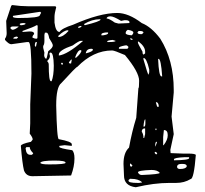

<svg xmlns="http://www.w3.org/2000/svg" viewBox="-31 -707 834 780"><path d="M18.6 -686.5Q52.7 -681.6 83 -681.6H194.3L197.3 -677.7Q190.4 -652.3 190.4 -638.7V-615.2Q195.3 -577.1 210.9 -577.1Q219.7 -591.8 265.6 -606.4Q374 -654.3 445.3 -654.3Q491.2 -654.3 544.9 -613.3Q584 -597.7 620.1 -549.8Q674.8 -462.9 674.8 -341.8V-331.1L666 -233.4L674.8 -162.1L661.1 -98.6V-96.7L662.1 -85L713.9 -83H736.3Q758.8 -83 764.6 -78.1Q756.8 20.5 743.2 20.5Q717.8 36.1 684.6 36.1H657.2Q594.7 36.1 520.5 53.7Q472.7 47.9 472.7 5.9L470.7 -41Q470.7 -86.9 493.2 -107.4Q504.9 -171.9 522.5 -228.5L531.2 -348.6Q534.2 -348.6 534.2 -378.9Q534.2 -414.1 476.6 -483.4Q433.6 -502 424.8 -502Q347.7 -502 283.2 -435.5Q278.3 -435.5 217.8 -369.1Q197.3 -353.5 197.3 -278.3Q200.2 -141.6 208 -141.6Q260.7 -131.8 260.7 -121.1V-114.3L231.4 -117.2L210 -114.3V-110.4Q210 -104.5 262.7 -96.7Q271.5 -86.9 271.5 -64.5V-62.5Q271.5 -31.2 257.8 5.9L100.6 8.8Q75.2 8.8 66.4 -14.6Q59.6 -42 53.7 -114.3Q53.7 -122.1 94.7 -130.9L101.6 -139.6V-141.6Q101.6 -148.4 89.8 -164.1L91.8 -206.1V-283.2L96.7 -408.2Q96.7 -536.1 85 -536.1H78.1L14.6 -527.3Q4.9 -527.3 -10.7 -544.9V-549.8Q-3.9 -558.6 -3.9 -572.3L-5.9 -622.1L14.6 -683.6ZM21.5 -642.6V-638.7Q21.5 -634.8 42 -633.8Q130.9 -633.8 130.9 -645.5L135.7 -654.3V-657.2H132.8V-659.2ZM402.3 -633.8V-631.8Q412.1 -631.8 435.5 -615.2L450.2 -611.3L493.2 -613.3L495.1 -615.2V-618.2Q492.2 -625 479.5 -625H474.6L460.9 -622.1Q430.7 -640.6 418 -640.6Q405.3 -640.6 402.3 -633.8ZM310.5 -608.4 313.5 -604.5Q377 -620.1 377 -627V-628.9H375Q342.8 -628.9 310.5 -609.4ZM48.8 -608.4 52.7 -604.5H55.7Q73.2 -606.4 73.2 -611.3L67.4 -613.3Q48.8 -613.3 48.8 -608.4ZM60.5 -577.1 86.9 -579.1H91.8Q104.5 -579.1 107.4 -572.3V-568.4Q100.6 -561.5 100.6 -554.7Q108.4 -549.8 117.2 -549.8Q121.1 -549.8 121.1 -554.7L122.1 -599.6L121.1 -604.5H117.2Q107.4 -597.7 62.5 -582L60.5 -581.1ZM286.1 -595.7 288.1 -594.7V-592.8Q299.8 -596.7 299.8 -599.6V-601.6H296.9Q286.1 -599.6 286.1 -595.7ZM11.7 -594.7V-592.8Q11.7 -588.9 19.5 -585.9Q28.3 -585.9 43.9 -597.7V-599.6H21.5Q11.7 -598.6 11.7 -594.7ZM479.5 -572.3Q479.5 -565.4 503.9 -563.5Q510.7 -569.3 510.7 -575.2Q510.7 -582 488.3 -585.9Q479.5 -581.1 479.5 -572.3ZM206.1 -561.5V-556.6Q225.6 -556.6 247.1 -581.1V-582L245.1 -584H244.1Q229.5 -584 206.1 -561.5ZM527.3 -575.2Q529.3 -568.4 538.1 -568.4H545.9L551.8 -574.2V-575.2Q549.8 -581.1 538.1 -581.1H532.2ZM380.9 -567.4V-563.5H387.7Q408.2 -566.4 408.2 -572.3V-575.2H399.4Q380.9 -573.2 380.9 -567.4ZM151.4 -574.2 149.4 -565.4V-541Q149.4 -526.4 144.5 -520.5V-512.7L149.4 -493.2L148.4 -483.4Q148.4 -472.7 156.2 -467.8Q159.2 -467.8 165 -499Q183.6 -512.7 183.6 -522.5Q183.6 -529.3 168.9 -551.8Q165 -574.2 158.2 -574.2ZM23.4 -551.8V-549.8H37.1L42 -554.7V-556.6L35.2 -558.6Q23.4 -555.7 23.4 -551.8ZM500 -551.8 498 -549.8V-547.9L503.9 -544.9H504.9L508.8 -547.9ZM404.3 -538.1 406.2 -536.1H408.2Q438.5 -536.1 438.5 -541L426.8 -544.9Q404.3 -543 404.3 -538.1ZM208 -485.4V-481.4Q242.2 -485.4 305.7 -540V-541H296.9Q290 -541 264.6 -522.5Q208 -502.9 208 -485.4ZM529.3 -538.1V-534.2Q529.3 -529.3 547.9 -497.1Q547.9 -485.4 552.7 -485.4L558.6 -490.2V-497.1Q558.6 -517.6 532.2 -538.1ZM110.4 -522.5 112.3 -517.6H115.2L119.1 -536.1H115.2Q111.3 -536.1 110.4 -522.5ZM452.1 -512.7V-508.8H486.3L490.2 -512.7V-517.6L484.4 -522.5H477.5Q452.1 -517.6 452.1 -512.7ZM317.4 -490.2Q346.7 -497.1 346.7 -505.9L342.8 -508.8H339.8Q320.3 -508.8 317.4 -490.2ZM274.4 -474.6V-472.7H278.3Q299.8 -491.2 299.8 -502H296.9V-503.9Q285.2 -503.9 274.4 -474.6ZM169.9 -488.3 171.9 -479.5Q171.9 -468.8 160.2 -459Q167 -452.1 167 -445.3Q167 -377 175.8 -377H178.7Q187.5 -399.4 187.5 -440.4Q186.5 -491.2 175.8 -493.2H173.8Q169.9 -493.2 169.9 -488.3ZM551.8 -471.7V-465.8Q569.3 -404.3 572.3 -403.3L575.2 -413.1V-424.8Q564.5 -471.7 551.8 -471.7ZM611.3 -467.8Q614.3 -396.5 625 -396.5H627.9Q623 -467.8 613.3 -467.8ZM249 -454.1V-452.1L252 -449.2H257.8L260.7 -464.8H257.8ZM216.8 -449.2 219.7 -444.3 224.6 -445.3V-449.2L221.7 -452.1H219.7ZM602.5 -292V-290L607.4 -273.4H614.3Q613.3 -292 602.5 -292ZM551.8 -194.3 552.7 -192.4H554.7Q559.6 -193.4 559.6 -206.1V-221.7H558.6Q554.7 -221.7 551.8 -194.3ZM544.9 -171.9Q551.8 -162.1 551.8 -146.5H554.7L558.6 -162.1V-185.5Q544.9 -185.5 544.9 -171.9ZM600.6 -184.6V-178.7H604.5V-184.6ZM634.8 -178.7 631.8 -150.4V-117.2H633.8Q650.4 -138.7 650.4 -157.2V-158.2Q650.4 -178.7 634.8 -178.7ZM599.6 -114.3V-112.3H600.6L606.4 -127.9V-130.9H604.5Q599.6 -130.9 599.6 -114.3ZM73.2 -105.5V-103.5Q75.2 -78.1 91.8 -78.1H98.6L103.5 -83V-85Q89.8 -98.6 89.8 -109.4H76.2ZM597.7 -89.8V-85L602.5 -80.1H604.5L607.4 -83V-85L602.5 -89.8ZM675.8 -59.6V-55.7Q737.3 -56.6 737.3 -64.5V-68.4H718.8Q675.8 -66.4 675.8 -59.6ZM132.8 -45.9Q132.8 -39.1 168.9 -39.1Q235.4 -39.1 235.4 -45.9Q235.4 -54.7 190.4 -54.7Q137.7 -54.7 132.8 -45.9ZM497.1 -42V-34.2L500 -30.3H503.9L506.8 -34.2V-35.2L500 -42ZM688.5 -32.2V-27.3Q690.4 -20.5 700.2 -20.5Q722.7 -20.5 727.5 -30.3V-34.2Q724.6 -41 711.9 -41H705.1Q691.4 -41 688.5 -32.2ZM529.3 -6.8Q534.2 3.9 544.9 3.9Q618.2 1 618.2 -4.9Q608.4 -16.6 584 -16.6Q529.3 -14.6 529.3 -6.8ZM491.2 24.4V27.3Q491.2 36.1 527.3 36.1H534.2L545.9 34.2V33.2Q531.2 19.5 502 19.5H497.1Z"/></svg>

Font: Love Ya Like A Sister
Style: Regular
Weight: 400
Designer: Kimberly Geswein
Foundry: Kimberly Geswein
Version: Version 1.002 2007